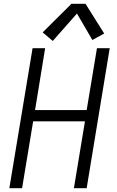

<svg xmlns="http://www.w3.org/2000/svg" viewBox="-20 -988 616 1008"><path d="M29 0H96L154 -351H426L368 0H435L556 -735H489L435 -410H164L217 -735H151ZM257 -773 384 -917 465 -778 527 -812 429 -968H355L204 -818Z"/></svg>

Font: Iosevka Sparkle Light Oblique
Style: Regular
Weight: 300
Italic angle: -9°
Designer: Belleve Invis
Foundry: Belleve Invis
Version: Version 4.5.0; ttfautohint (v1.8.3)